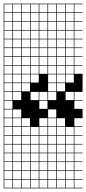

<svg xmlns="http://www.w3.org/2000/svg" viewBox="-20 -785 469 1043"><path d="M0 -765.1H428.6V-761.9H384.1V-717.5H428.6V-714.3H384.1V-669.8H428.6V-666.7H384.1V-622.2H428.6V-619H384.1V-574.6H428.6V-571.4H384.1V-527H428.6V-523.8H384.1V-479.4H428.6V-476.2H384.1V-431.7H428.6V-428.6H384.1V-384.1H428.6V-285.7H384.1V-241.3H428.6V-238.1H384.1V-193.7H428.6V-142.9H384.1V-98.4H428.6V-95.2H384.1V-50.8H428.6V-47.6H384.1V-3.2H428.6V0H384.1V44.4H428.6V47.6H384.1V92.1H428.6V95.2H384.1V139.7H428.6V142.9H384.1V187.3H428.6V190.5H384.1V234.9H428.6V238.1H0ZM193.7 -717.5H238.1V-761.9H193.7ZM146 -717.5H190.5V-761.9H146ZM98.4 -717.5H142.9V-761.9H98.4ZM241.3 -717.5H285.7V-761.9H241.3ZM50.8 -717.5H95.2V-761.9H50.8ZM288.9 -717.5H333.3V-761.9H288.9ZM336.5 -717.5H381V-761.9H336.5ZM3.2 -717.5H47.6V-761.9H3.2ZM3.2 -669.8H47.6V-714.3H3.2ZM50.8 -669.8H95.2V-714.3H50.8ZM241.3 -669.8H285.7V-714.3H241.3ZM146 -669.8H190.5V-714.3H146ZM98.4 -669.8H142.9V-714.3H98.4ZM193.7 -669.8H238.1V-714.3H193.7ZM288.9 -669.8H333.3V-714.3H288.9ZM336.5 -669.8H381V-714.3H336.5ZM241.3 -622.2H285.7V-666.7H241.3ZM336.5 -622.2H381V-666.7H336.5ZM3.2 -622.2H47.6V-666.7H3.2ZM50.8 -622.2H95.2V-666.7H50.8ZM146 -622.2H190.5V-666.7H146ZM98.4 -622.2H142.9V-666.7H98.4ZM288.9 -622.2H333.3V-666.7H288.9ZM193.7 -622.2H238.1V-666.7H193.7ZM288.9 -574.6H333.3V-619H288.9ZM193.7 -574.6H238.1V-619H193.7ZM3.2 -574.6H47.6V-619H3.2ZM241.3 -574.6H285.7V-619H241.3ZM98.4 -574.6H142.9V-619H98.4ZM336.5 -574.6H381V-619H336.5ZM50.8 -574.6H95.2V-619H50.8ZM146 -574.6H190.5V-619H146ZM193.7 -527H238.1V-571.4H193.7ZM98.4 -527H142.9V-571.4H98.4ZM241.3 -527H285.7V-571.4H241.3ZM336.5 -527H381V-571.4H336.5ZM50.8 -527H95.2V-571.4H50.8ZM146 -527H190.5V-571.4H146ZM3.2 -527H47.6V-571.4H3.2ZM288.9 -527H333.3V-571.4H288.9ZM3.2 -479.4H47.6V-523.8H3.2ZM50.8 -479.4H95.2V-523.8H50.8ZM146 -479.4H190.5V-523.8H146ZM193.7 -479.4H238.1V-523.8H193.7ZM98.4 -479.4H142.9V-523.8H98.4ZM336.5 -479.4H381V-523.8H336.5ZM241.3 -479.4H285.7V-523.8H241.3ZM288.9 -479.4H333.3V-523.8H288.9ZM241.3 -431.7H285.7V-476.2H241.3ZM146 -431.7H190.5V-476.2H146ZM50.8 -431.7H95.2V-476.2H50.8ZM3.2 -431.7H47.6V-476.2H3.2ZM336.5 -431.7H381V-476.2H336.5ZM288.9 -431.7H333.3V-476.2H288.9ZM98.4 -431.7H142.9V-476.2H98.4ZM193.7 -431.7H238.1V-476.2H193.7ZM146 -384.1H190.5V-428.6H146ZM241.3 -384.1H285.7V-428.6H241.3ZM50.8 -384.1H95.2V-428.6H50.8ZM3.2 -384.1H47.6V-428.6H3.2ZM336.5 -384.1H381V-428.6H336.5ZM288.9 -384.1H333.3V-428.6H288.9ZM193.7 -384.1H238.1V-428.6H193.7ZM98.4 -384.1H142.9V-428.6H98.4ZM241.3 -336.5H285.7V-381H241.3ZM146 -336.5H190.5V-381H146ZM50.8 -336.5H95.2V-381H50.8ZM3.2 -336.5H47.6V-381H3.2ZM336.5 -336.5H381V-381H336.5ZM288.9 -336.5H333.3V-381H288.9ZM98.4 -336.5H142.9V-381H98.4ZM98.4 -288.9H142.9V-333.3H98.4ZM288.9 -288.9H333.3V-333.3H288.9ZM3.2 -288.9H47.6V-333.3H3.2ZM50.8 -288.9H95.2V-333.3H50.8ZM241.3 -288.9H285.7V-333.3H241.3ZM193.7 -241.3H238.1V-285.7H193.7ZM336.5 -241.3H381V-285.7H336.5ZM3.2 -241.3H47.6V-285.7H3.2ZM50.8 -241.3H95.2V-285.7H50.8ZM241.3 -241.3H285.7V-285.7H241.3ZM146 -241.3H190.5V-285.7H146ZM3.2 -193.7H47.6V-238.1H3.2ZM193.7 -193.7H238.1V-238.1H193.7ZM3.2 -146H47.6V-190.5H3.2ZM50.8 -146H95.2V-190.5H50.8ZM241.3 -146H285.7V-190.5H241.3ZM50.8 -98.4H95.2V-142.9H50.8ZM241.3 -98.4H285.7V-142.9H241.3ZM98.4 -98.4H142.9V-142.9H98.4ZM3.2 -98.4H47.6V-142.9H3.2ZM288.9 -98.4H333.3V-142.9H288.9ZM193.7 -98.4H238.1V-142.9H193.7ZM146 -50.8H190.5V-95.2H146ZM3.2 -50.8H47.6V-95.2H3.2ZM241.3 -50.8H285.7V-95.2H241.3ZM98.4 -50.8H142.9V-95.2H98.4ZM50.8 -50.8H95.2V-95.2H50.8ZM193.7 -50.8H238.1V-95.2H193.7ZM288.9 -50.8H333.3V-95.2H288.9ZM336.5 -50.8H381V-95.2H336.5ZM193.7 -3.2H238.1V-47.6H193.7ZM146 -3.2H190.5V-47.6H146ZM3.2 -3.2H47.6V-47.6H3.2ZM241.3 -3.2H285.7V-47.6H241.3ZM98.4 -3.2H142.9V-47.6H98.4ZM50.8 -3.2H95.2V-47.6H50.8ZM288.9 -3.2H333.3V-47.6H288.9ZM336.5 -3.2H381V-47.6H336.5ZM98.4 44.4H142.9V0H98.4ZM288.9 44.4H333.3V0H288.9ZM193.7 44.4H238.1V0H193.7ZM50.8 44.4H95.2V0H50.8ZM336.5 44.4H381V0H336.5ZM241.3 44.4H285.7V0H241.3ZM3.2 44.4H47.6V0H3.2ZM146 44.4H190.5V0H146ZM288.9 92.1H333.3V47.6H288.9ZM193.7 92.1H238.1V47.6H193.7ZM50.8 92.1H95.2V47.6H50.8ZM98.4 92.1H142.9V47.6H98.4ZM241.3 92.1H285.7V47.6H241.3ZM3.2 92.1H47.6V47.6H3.2ZM336.5 92.1H381V47.6H336.5ZM146 92.1H190.5V47.6H146ZM146 139.7H190.5V95.2H146ZM336.5 139.7H381V95.2H336.5ZM3.2 139.7H47.6V95.2H3.2ZM288.9 139.7H333.3V95.2H288.9ZM241.3 139.7H285.7V95.2H241.3ZM98.4 139.7H142.9V95.2H98.4ZM193.7 139.7H238.1V95.2H193.7ZM50.8 139.7H95.2V95.2H50.8ZM3.2 187.3H47.6V142.9H3.2ZM336.5 187.3H381V142.9H336.5ZM146 187.3H190.5V142.9H146ZM288.9 187.3H333.3V142.9H288.9ZM50.8 187.3H95.2V142.9H50.8ZM241.3 187.3H285.7V142.9H241.3ZM193.7 187.3H238.1V142.9H193.7ZM98.4 187.3H142.9V142.9H98.4ZM3.2 234.9H47.6V190.5H3.2ZM336.5 234.9H381V190.5H336.5ZM288.9 234.9H333.3V190.5H288.9ZM146 234.9H190.5V190.5H146ZM50.8 234.9H95.2V190.5H50.8ZM193.7 234.9H238.1V190.5H193.7ZM241.3 234.9H285.7V190.5H241.3ZM98.4 234.9H142.9V190.5H98.4Z"/></svg>

Font: Jacquard 12 Charted
Style: Regular
Weight: 400
Designer: Sarah Cadigan-Fried
Version: Version 1.000